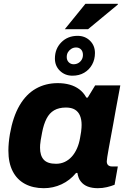

<svg xmlns="http://www.w3.org/2000/svg" viewBox="-20 -975 670 1007"><path d="M210 12Q153 12 111 -10.5Q69 -33 46.5 -77Q24 -121 24 -185Q24 -205 26 -226.5Q28 -248 32 -272Q48 -363 82.5 -422Q117 -481 168 -510Q219 -539 283 -539Q317 -539 345.5 -531Q374 -523 396 -506.5Q418 -490 433 -463H440L479 -527H611L587 -398Q581 -362 574 -325Q567 -288 561 -255Q555 -222 550 -195Q545 -168 542.5 -151Q540 -134 540 -129Q540 -115 547.5 -108.5Q555 -102 567 -102H598L581 -6Q564 1 541 6.5Q518 12 493 12Q463 12 440.5 3.5Q418 -5 404 -23Q397 -31 392.5 -43Q388 -55 386 -68H379Q347 -29 303 -8.5Q259 12 210 12ZM274 -116Q299 -116 320 -126Q341 -136 357 -154Q373 -172 384 -197Q395 -222 400 -252Q404 -272 405.5 -284.5Q407 -297 407.5 -305.5Q408 -314 408 -320Q408 -348 399.5 -368.5Q391 -389 373 -400Q355 -411 326 -411Q289 -411 264 -396.5Q239 -382 224 -352.5Q209 -323 201 -281Q196 -255 193.5 -240Q191 -225 190.5 -215.5Q190 -206 190 -200Q190 -159 209.5 -137.5Q229 -116 274 -116ZM360 -578Q321 -578 294.5 -603.5Q268 -629 268 -668Q268 -719 301.5 -753Q335 -787 387 -787Q426 -787 452 -761.5Q478 -736 478 -697Q478 -663 463 -636Q448 -609 421.5 -593.5Q395 -578 360 -578ZM366 -638Q380 -638 391 -644.5Q402 -651 408.5 -662Q415 -673 415 -687Q415 -705 405 -715.5Q395 -726 379 -726Q366 -726 355 -719.5Q344 -713 337 -702Q330 -691 330 -676Q330 -659 340.5 -648.5Q351 -638 366 -638ZM320 -822 428 -955H598V-951L442 -822Z"/></svg>

Font: Archivo SemiBold ExtraBold
Style: Italic
Weight: 800
Italic angle: -10°
Version: Version 2.001